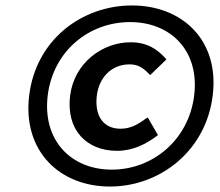

<svg xmlns="http://www.w3.org/2000/svg" viewBox="-20 -674 807 704"><path d="M383 10C565 10 735 -119 760 -324C785 -529 646 -654 464 -654C281 -654 112 -529 87 -324C62 -119 200 10 383 10ZM457 -593C607 -593 712 -487 692 -324C672 -161 540 -52 390 -52C239 -52 135 -161 155 -324C175 -487 306 -593 457 -593ZM409 -121C467 -121 514 -145 556 -176L559 -179L522 -243L516 -240C486 -218 459 -202 422 -202C360 -202 326 -248 335 -323C343 -390 389 -438 455 -438C485 -438 505 -426 527 -402L531 -399L590 -456L587 -460C558 -492 521 -519 459 -519C355 -519 252 -443 237 -323C222 -198 297 -121 409 -121Z"/></svg>

Font: Falling Sky
Style: MedObl
Weight: 500
Designer: Paul D. Hunt
Foundry: Adobe Systems Incorporated
Version: Version 1.02